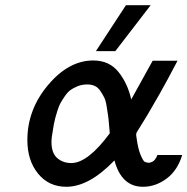

<svg xmlns="http://www.w3.org/2000/svg" viewBox="-20 -715 725 743"><path d="M85.9 -172.9Q85.9 -291 166 -386Q246.1 -481 340.8 -481Q402.8 -481 438.5 -436.5Q474.1 -392.1 487.8 -330.1L570.8 -480H667Q628.9 -406.7 596.9 -350.3Q564.9 -293.9 549.6 -268.6Q534.2 -243.2 523.7 -226.6Q513.2 -210 510 -204.6Q506.8 -199.2 506.8 -192.9Q506.8 -191.9 507.3 -189.9Q507.8 -188 507.8 -186Q513.7 -140.1 523.9 -116Q534.2 -91.8 540 -88.9Q545.9 -85.9 556.2 -85Q563 -85.9 569.1 -88.9Q575.2 -91.8 578.6 -96.4Q582 -101.1 584.5 -105Q586.9 -108.9 587.9 -111.8L588.9 -115.2H685.1Q667 -55.2 624.5 -23.7Q582 7.8 533.2 7.8Q450.2 7.8 422.9 -94.2Q324.7 7.8 236.8 7.8Q168.9 7.8 127.4 -43Q85.9 -93.8 85.9 -172.9ZM179.2 -166Q179.2 -122.1 201.7 -103Q224.1 -84 255.9 -84Q319.8 -84 404.8 -199.2Q403.8 -207 401.9 -232.4Q399.9 -257.8 397.9 -270Q396 -282.2 392.6 -304.2Q389.2 -326.2 383.1 -338.1Q377 -350.1 368.4 -363Q359.9 -376 347.4 -382.1Q335 -388.2 317.9 -388.2Q297.9 -388.2 281 -381.6Q264.2 -375 252.7 -366.5Q241.2 -357.9 230.7 -342.5Q220.2 -327.1 214.1 -316.2Q208 -305.2 201.9 -285.6Q195.8 -266.1 193.8 -258.1Q191.9 -250 188 -231.9L185.1 -213.9Q179.2 -182.1 179.2 -166ZM351.1 -517.1 467.3 -694.8H563L426.3 -517.1Z"/></svg>

Font: CMU Bright
Style: SemiBoldOblique
Weight: 600
Italic angle: -12°
Version: Version 0.7.0